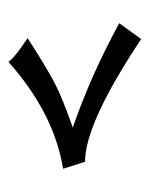

<svg xmlns="http://www.w3.org/2000/svg" viewBox="28 -570 342 438"><g transform="rotate(90 199.0 -351.0)"><path d="M67 -243Q140 -290 174 -307Q208 -324 271 -346Q150 -388 33 -452L69 -502L89 -489Q266 -374 349 -374L365 -324Q238 -303 122 -200H121Q120 -200 117 -204Q109 -215 67 -243Z"/></g></svg>

Font: Mr Bedfort
Style: Regular
Weight: 400
Designer: Alejandro Paul
Foundry: Alejandro Paul
Version: Version 1.000